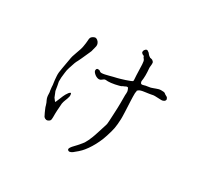

<svg xmlns="http://www.w3.org/2000/svg" viewBox="-175 -1013 1350 1298"><g transform="rotate(30 500.0 -364.0)"><path d="M300 -148Q300 -147 299 -136Q298 -125 298 -108Q298 -91 298 -82Q298 -73 297 -66Q296 -59 293 -55Q290 -51 283 -47Q274 -42 267 -43Q255 -45 247 -54Q245 -57 234 -80Q230 -90 224 -103Q218 -116 216 -126Q213 -137 210 -144L203 -159Q194 -178 194 -200Q194 -219 191 -228Q189 -238 188 -254Q188 -270 185 -285Q183 -301 182 -309V-310Q182 -317 180 -336Q178 -360 186 -400Q194 -443 199 -473Q203 -503 216 -535Q233 -579 236 -600Q240 -621 240 -626Q241 -631 242 -647Q242 -665 247 -673Q252 -681 264 -687Q284 -698 302 -676Q317 -657 308 -631Q305 -623 303 -612Q302 -601 293 -583Q258 -504 252.5 -495Q247 -486 241 -471Q235 -456 225 -423Q218 -402 216 -380Q210 -340 211 -310L217 -280L223 -243Q223 -242 229 -228.5Q235 -215 240 -201L257 -179Q259 -173 272.5 -208Q286 -243 294 -256Q302 -269 306 -274Q310 -279 316 -283Q322 -287 324 -276Q326 -265 324 -257Q322 -249 319 -240Q316 -231 311 -219Q306 -207 303 -191Q300 -162 300 -148ZM697 -441Q701 -370 701 -356Q703 -306 702 -298Q700 -254 695 -227Q690 -200 676 -157Q666 -125 653 -98Q641 -72 625 -46Q611 -23 594 -2Q582 13 563 30Q544 47 533 55Q520 64 511 65Q503 66 497 60Q493 56 495 48Q498 40 508 28Q517 17 536 -2Q564 -34 569 -42Q583 -65 596 -98Q601 -109 619 -166Q635 -215 637 -224Q639 -235 642 -304Q645 -358 645 -391Q645 -422 645 -424Q645 -441 645 -455Q646 -462 646 -468Q646 -475 646 -480Q646 -485 643 -494Q640 -503 637 -508Q629 -514 613 -504Q608 -501 602 -500Q602 -499 596.5 -496Q591 -493 577.5 -489.5Q564 -486 549.5 -483Q535 -480 521 -478.5Q507 -477 498 -477Q494 -477 489.5 -477.5Q485 -478 481 -478Q474 -478 470 -476Q467 -475 465 -473Q462 -470 460 -469Q458 -468 450 -462Q444 -459 436 -459Q430 -459 421 -462.5Q412 -466 404.5 -472Q397 -478 391.5 -485Q386 -492 386 -499Q386 -504 388.5 -509.5Q391 -515 399 -515Q402 -515 404.5 -514.5Q407 -514 409 -514Q412 -514 417 -509Q419 -507 422.5 -505.5Q426 -504 431 -504Q442 -504 456 -507Q470 -510 485 -514Q501 -519 515.5 -522Q530 -525 541 -528Q548 -530 564.5 -534.5Q581 -539 597 -544.5Q613 -550 627.5 -555.5Q642 -561 644.5 -564Q647 -567 646 -577Q645 -589 644 -608L641 -693Q640 -719 633 -728Q624 -737 623 -745Q622 -748 609 -753Q608 -754 602 -760Q600 -763 600 -768Q599 -774 605 -783Q612 -793 620 -793Q625 -794 629 -790Q634 -787 639 -783Q644 -777 648 -772Q652 -767 655 -765Q657 -764 660 -762Q664 -760 665 -758Q666 -757 671 -757Q675 -757 679 -755Q684 -754 690 -748Q698 -741 697 -732Q697 -727 697 -722Q697 -718 696 -712Q695 -707 695 -703Q694 -699 695 -694Q701 -634 694 -593Q693 -586 698 -578Q700 -573 708 -573Q712 -573 714 -574Q718 -575 722 -576Q734 -580 745.5 -581Q757 -582 770 -585Q779 -587 787.5 -591Q796 -595 804 -597Q812 -600 820.5 -602.5Q829 -605 840 -605Q863 -605 868 -602Q878 -593 891 -587Q896 -585 898 -581Q903 -573 903 -571Q903 -559 893.5 -553.5Q884 -548 874 -548Q861 -548 848.5 -549Q836 -550 822 -550Q810 -550 799 -547Q794 -546 788 -545Q782 -544 775 -543Q764 -541 754 -540Q744 -539 734 -537Q707 -532 699 -520Q697 -517 698 -516Q700 -514 698 -511Q697 -510 696 -500Q695 -486 696 -471Z"/></g></svg>

Font: ToneOZ-Pinyin-Tsuipita-TC
Style: Regular
Weight: 400
Designer: ÂÆ£ÂøóÂáåJeffrey Xuan(jeffreyx@gmail.com, ToneOZ.com) ÈòøÂù§(cjkFonts)
Foundry: ToneOZ
Version: Version 0.24071